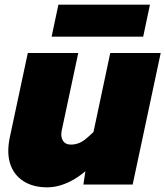

<svg xmlns="http://www.w3.org/2000/svg" viewBox="-20 -790 708 822"><path d="M315 -563 244 -230Q239 -204 249.5 -187.5Q260 -171 283 -171Q316 -171 342.5 -191.5Q369 -212 410 -255L391 -100Q335 -41 283 -14.5Q231 12 182 12Q122 12 81 -14Q40 -40 24 -87.5Q8 -135 22 -202L99 -563ZM668 -563 548 0H337L348 -73L452 -563ZM201 -633 230 -770H622L593 -633Z"/></svg>

Font: Azeret Mono Thin Black
Style: Italic
Weight: 900
Italic angle: -12°
Version: Version 1.002